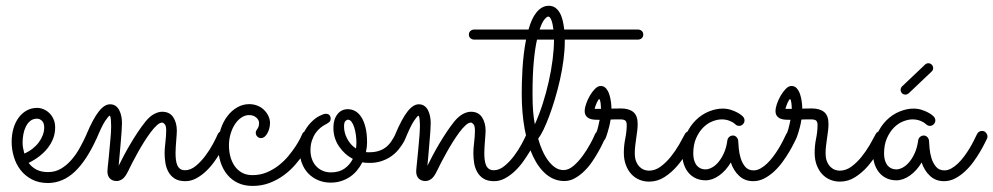

<svg xmlns="http://www.w3.org/2000/svg" viewBox="-20 -606 3368 651"><path d="M77.1 -53.7Q87.4 -39.6 103.5 -31Q119.6 -22.5 143.1 -22.5Q167 -22.5 186.5 -33.9Q206.1 -45.4 222.2 -64Q238.3 -82.5 251 -105.5Q263.7 -128.4 273.9 -151.4Q276.4 -156.7 280.8 -159.4Q285.2 -162.1 290.5 -162.1Q298.8 -162.1 304 -156.2Q309.1 -150.4 309.1 -143.6Q309.1 -141.1 308.6 -139.4Q308.1 -137.7 307.1 -135.7Q273.4 -61.5 233.6 -23.9Q193.8 13.7 143.6 14.6Q111.3 14.6 87.9 2.2Q64.5 -10.3 49.3 -30Q34.2 -49.8 26.9 -74.7Q19.5 -99.6 19.5 -124.5Q19.5 -149.4 25.6 -170.4Q31.7 -191.4 43.2 -207Q54.7 -222.7 70.6 -231.4Q86.4 -240.2 105.5 -240.2Q116.7 -240.2 127.7 -235.6Q138.7 -231 147.5 -222.4Q156.2 -213.9 161.6 -201.7Q167 -189.5 167 -173.8Q167 -153.8 160.2 -136.2Q153.3 -118.7 141.4 -103.5Q129.4 -88.4 112.8 -75.7Q96.2 -63 77.1 -53.7ZM62.5 -85.4Q77.6 -91.8 90.1 -101.6Q102.5 -111.3 111.3 -123Q120.1 -134.8 125 -147.7Q129.9 -160.6 129.9 -173.8Q129.9 -188.5 122.6 -196Q115.2 -203.6 105.5 -203.6Q92.3 -203.6 83 -196.3Q73.7 -189 67.9 -177.2Q62 -165.5 59.3 -151.1Q56.6 -136.7 56.6 -122.6Q56.6 -113.8 58.3 -104Q60.1 -94.2 62.5 -85.4Z M382.3 -43.9Q390.1 -60.1 400.4 -79.3Q410.6 -98.6 422.4 -118.4Q434.1 -138.2 447 -157.7Q460 -177.2 474.1 -194.8Q488.3 -211.9 502.7 -219.5Q517.1 -227.1 529.8 -227.1Q555.2 -227.1 567.4 -208.5Q579.6 -189.9 579.6 -162.6Q579.6 -156.2 578.9 -147.2Q578.1 -138.2 577.4 -127.9Q576.7 -117.7 575.9 -107.2Q575.2 -96.7 575.2 -87.4Q575.2 -75.7 576.4 -64.9Q577.6 -54.2 581.1 -46.1Q584.5 -38.1 590.8 -33.4Q597.2 -28.8 607.4 -28.8Q626 -28.8 643.6 -43.2Q661.1 -57.6 676 -77.4Q690.9 -97.2 701.9 -117.7Q712.9 -138.2 718.3 -150.9Q720.7 -156.2 725.3 -159.2Q730 -162.1 735.4 -162.1Q743.7 -162.1 748.8 -156Q753.9 -149.9 753.9 -143.1Q753.9 -139.6 752.4 -136.2Q750.5 -132.3 744.6 -120.1Q738.8 -107.9 729.2 -92Q719.7 -76.2 707 -58.3Q694.3 -40.5 679 -25.9Q663.6 -11.2 645.8 -1.5Q627.9 8.3 608.4 8.3Q586.4 8.3 572.8 -0.2Q559.1 -8.8 551.3 -22.7Q543.5 -36.6 540.8 -53.5Q538.1 -70.3 538.1 -87.4Q538.1 -94.7 538.8 -104Q539.6 -113.3 540.8 -123.5Q542 -133.8 542.7 -144Q543.5 -154.3 543.5 -163.6Q543.5 -179.2 538.6 -184.8Q533.7 -190.4 529.8 -190.4Q522 -190.4 512 -181.4Q502 -172.4 491 -157.7Q480 -143.1 468.5 -124.8Q457 -106.4 447 -88.4Q437 -70.3 428.5 -54Q419.9 -37.6 415 -26.9Q405.3 -6.3 395.5 0.7Q385.7 7.8 375.5 7.8Q361.3 7.8 352.8 -0.7Q344.2 -9.3 344.2 -24.9Q344.2 -28.3 345.2 -38.3Q346.2 -48.3 347.7 -62.3Q349.1 -76.2 350.6 -92.3Q352.1 -108.4 353.5 -124.3Q355 -140.1 356 -153.8Q356.9 -167.5 356.9 -176.8Q356.9 -189 356 -200.2Q355 -211.4 352.1 -213.9Q347.7 -212.4 336.4 -195.6Q325.2 -178.7 307.6 -136.2Q305.2 -130.9 300.3 -127.9Q295.4 -125 290 -125Q281.7 -125 276.9 -130.6Q272 -136.2 272 -143.6Q272 -147 273.4 -150.9Q295.4 -203.1 314.7 -227.8Q334 -252.4 353 -252.4Q364.3 -252.4 372.1 -246.8Q379.9 -241.2 384.5 -231.9Q389.2 -222.7 391.4 -211.4Q393.6 -200.2 393.6 -188.5Q393.6 -179.7 392.3 -161.1Q391.1 -142.6 389.2 -121.3Q387.2 -100.1 385.5 -79.1Q383.8 -58.1 382.3 -43.9Z M1038.1 -135.3Q1035.2 -129.9 1028.1 -115.7Q1021 -101.6 1009 -83.7Q997.1 -65.9 980.5 -46.9Q963.9 -27.8 942.4 -12Q920.9 3.9 894.3 14.2Q867.7 24.4 836.4 24.4Q808.6 24.4 787.1 14.4Q765.6 4.4 750.5 -13.9Q735.4 -32.2 727.5 -57.1Q719.7 -82 719.7 -112.3Q719.7 -141.6 728 -167.2Q736.3 -192.9 750.7 -211.9Q765.1 -231 784.2 -241.9Q803.2 -252.9 824.7 -252.9Q840.8 -252.9 854 -247.3Q867.2 -241.7 876.2 -232.4Q885.3 -223.1 890.4 -211.9Q895.5 -200.7 895.5 -189.5Q895.5 -178.7 892.8 -169.4Q890.1 -160.2 886 -153.1Q881.8 -146 876.5 -141.8Q871.1 -137.7 865.7 -137.7Q857.4 -137.7 852.3 -143.1Q847.2 -148.4 847.2 -156.2Q847.2 -160.2 848.9 -163.1Q850.6 -166 852.8 -169.2Q855 -172.4 856.7 -177Q858.4 -181.6 858.4 -189Q858.4 -199.2 848.9 -207.5Q839.4 -215.8 824.7 -215.8Q811 -215.8 798.6 -207.5Q786.1 -199.2 776.9 -185.3Q767.6 -171.4 762 -152.6Q756.3 -133.8 756.3 -112.8Q756.3 -92.8 761.2 -74.7Q766.1 -56.6 775.9 -42.7Q785.6 -28.8 800.5 -20.5Q815.4 -12.2 835.9 -12.2Q862.3 -12.2 884.8 -21.7Q907.2 -31.2 925.8 -45.9Q944.3 -60.5 958.5 -77.9Q972.7 -95.2 982.7 -110.6Q992.7 -126 998.3 -137.5Q1003.9 -148.9 1004.9 -151.9Q1006.8 -156.7 1011.5 -159.4Q1016.1 -162.1 1021.5 -162.1Q1029.8 -162.1 1034.9 -156.2Q1040 -150.4 1040 -143.1Q1040 -140.1 1038.1 -135.3Z M1230 -53.7Q1217.8 -53.7 1208.5 -55.7Q1201.2 -41 1190.9 -28.6Q1180.7 -16.1 1167.2 -6.8Q1153.8 2.4 1137.2 7.8Q1120.6 13.2 1101.1 13.2Q1078.1 13.2 1059.1 5.1Q1040 -2.9 1025.9 -17.3Q1011.7 -31.7 1003.9 -52Q996.1 -72.3 996.1 -96.7Q996.1 -127.9 1007.3 -151.1Q1018.6 -174.3 1033.2 -189.7Q1047.9 -205.1 1062.5 -212.6Q1077.1 -220.2 1084.5 -220.2Q1092.8 -220.2 1096.9 -215.8Q1101.1 -211.4 1101.1 -204.1Q1101.1 -195.8 1095.9 -191.7Q1090.8 -187.5 1083 -183.6Q1075.2 -179.7 1066.4 -172.6Q1057.6 -165.5 1050 -154.8Q1042.5 -144 1037.6 -129.4Q1032.7 -114.7 1032.7 -96.7Q1032.7 -80.6 1037.6 -66.7Q1042.5 -52.7 1051.8 -42.7Q1061 -32.7 1073.7 -27.1Q1086.4 -21.5 1102.1 -21.5Q1129.9 -21.5 1148.2 -34.4Q1166.5 -47.4 1176.3 -67.4Q1147.5 -82.5 1128.9 -110.4Q1110.4 -138.2 1110.4 -172.9Q1110.4 -200.7 1123.8 -218.3Q1137.2 -235.8 1159.2 -235.8Q1172.4 -235.8 1184.1 -229.5Q1195.8 -223.1 1204.8 -209.5Q1213.9 -195.8 1219.2 -174.3Q1224.6 -152.8 1224.6 -123Q1224.6 -107.4 1220.7 -90.3Q1223.6 -89.8 1226.6 -89.8Q1229.5 -89.8 1232.9 -89.8Q1249.5 -89.8 1262.7 -93.8Q1275.9 -97.7 1286.6 -105.5Q1297.4 -113.3 1305.9 -125.5Q1314.5 -137.7 1322.3 -153.8Q1323.7 -156.7 1328.6 -159.4Q1333.5 -162.1 1338.4 -162.1Q1344.7 -162.1 1350.3 -157Q1356 -151.9 1356 -143.6Q1356 -139.6 1354 -135Q1352.1 -130.4 1350.1 -126.5Q1341.8 -111.8 1330.8 -98.4Q1319.8 -85 1304.9 -75Q1290 -64.9 1271.5 -59.1Q1252.9 -53.2 1230 -53.7ZM1146.5 -176.8Q1146.5 -167.5 1148.9 -157.2Q1151.4 -147 1156.5 -137Q1161.6 -127 1169.2 -117.9Q1176.8 -108.9 1187 -102.5Q1188.5 -112.8 1188.5 -122.6Q1188.5 -135.7 1186.5 -149.4Q1184.6 -163.1 1180.9 -174.6Q1177.2 -186 1171.9 -193.1Q1166.5 -200.2 1159.2 -200.2Q1156.2 -200.2 1151.4 -195.8Q1146.5 -191.4 1146.5 -176.8Z M1429.2 -43.9Q1437 -60.1 1447.3 -79.3Q1457.5 -98.6 1469.2 -118.4Q1481 -138.2 1493.9 -157.7Q1506.8 -177.2 1521 -194.8Q1535.2 -211.9 1549.6 -219.5Q1564 -227.1 1576.7 -227.1Q1602.1 -227.1 1614.3 -208.5Q1626.5 -189.9 1626.5 -162.6Q1626.5 -156.2 1625.7 -147.2Q1625 -138.2 1624.3 -127.9Q1623.5 -117.7 1622.8 -107.2Q1622.1 -96.7 1622.1 -87.4Q1622.1 -75.7 1623.3 -64.9Q1624.5 -54.2 1627.9 -46.1Q1631.3 -38.1 1637.7 -33.4Q1644 -28.8 1654.3 -28.8Q1672.9 -28.8 1690.4 -43.2Q1708 -57.6 1722.9 -77.4Q1737.8 -97.2 1748.8 -117.7Q1759.8 -138.2 1765.1 -150.9Q1767.6 -156.2 1772.2 -159.2Q1776.9 -162.1 1782.2 -162.1Q1790.5 -162.1 1795.7 -156Q1800.8 -149.9 1800.8 -143.1Q1800.8 -139.6 1799.3 -136.2Q1797.4 -132.3 1791.5 -120.1Q1785.6 -107.9 1776.1 -92Q1766.6 -76.2 1753.9 -58.3Q1741.2 -40.5 1725.8 -25.9Q1710.4 -11.2 1692.6 -1.5Q1674.8 8.3 1655.3 8.3Q1633.3 8.3 1619.6 -0.2Q1606 -8.8 1598.1 -22.7Q1590.3 -36.6 1587.6 -53.5Q1585 -70.3 1585 -87.4Q1585 -94.7 1585.7 -104Q1586.4 -113.3 1587.6 -123.5Q1588.9 -133.8 1589.6 -144Q1590.3 -154.3 1590.3 -163.6Q1590.3 -179.2 1585.4 -184.8Q1580.6 -190.4 1576.7 -190.4Q1568.8 -190.4 1558.8 -181.4Q1548.8 -172.4 1537.8 -157.7Q1526.9 -143.1 1515.4 -124.8Q1503.9 -106.4 1493.9 -88.4Q1483.9 -70.3 1475.3 -54Q1466.8 -37.6 1461.9 -26.9Q1452.1 -6.3 1442.4 0.7Q1432.6 7.8 1422.4 7.8Q1408.2 7.8 1399.7 -0.7Q1391.1 -9.3 1391.1 -24.9Q1391.1 -28.3 1392.1 -38.3Q1393.1 -48.3 1394.5 -62.3Q1396 -76.2 1397.5 -92.3Q1398.9 -108.4 1400.4 -124.3Q1401.9 -140.1 1402.8 -153.8Q1403.8 -167.5 1403.8 -176.8Q1403.8 -189 1402.8 -200.2Q1401.9 -211.4 1398.9 -213.9Q1394.5 -212.4 1383.3 -195.6Q1372.1 -178.7 1354.5 -136.2Q1352.1 -130.9 1347.2 -127.9Q1342.3 -125 1336.9 -125Q1328.6 -125 1323.7 -130.6Q1318.8 -136.2 1318.8 -143.6Q1318.8 -147 1320.3 -150.9Q1342.3 -203.1 1361.6 -227.8Q1380.9 -252.4 1399.9 -252.4Q1411.1 -252.4 1418.9 -246.8Q1426.8 -241.2 1431.4 -231.9Q1436 -222.7 1438.2 -211.4Q1440.4 -200.2 1440.4 -188.5Q1440.4 -179.7 1439.2 -161.1Q1438 -142.6 1436 -121.3Q1434.1 -100.1 1432.4 -79.1Q1430.7 -58.1 1429.2 -43.9Z M2161.1 -488.8Q2161.1 -481 2155.8 -476.3Q2150.4 -471.7 2142.6 -471.7H1895V-466.3Q1895 -436.5 1890.6 -402.8Q1886.2 -369.1 1878.7 -335.7Q1871.1 -302.2 1861.6 -270.5Q1852.1 -238.8 1842 -211.9Q1832 -185.1 1822.3 -165.3Q1812.5 -145.5 1804.7 -135.7Q1811 -113.3 1819.8 -94Q1828.6 -74.7 1839.6 -60.3Q1850.6 -45.9 1863.3 -37.6Q1876 -29.3 1890.6 -29.3Q1907.7 -29.3 1924.6 -43.7Q1941.4 -58.1 1955.8 -77.9Q1970.2 -97.7 1981.2 -117.9Q1992.2 -138.2 1997.1 -150.4Q2002 -162.1 2014.2 -162.1Q2022.5 -162.1 2027.6 -156.2Q2032.7 -150.4 2032.7 -143.6Q2032.7 -140.1 2031.2 -136.7Q2029.8 -133.3 2024.2 -121.1Q2018.6 -108.9 2009.5 -92.8Q2000.5 -76.7 1988.5 -58.8Q1976.6 -41 1961.7 -26.4Q1946.8 -11.7 1929.7 -2Q1912.6 7.8 1893.6 7.8Q1859.9 7.8 1833 -14.2Q1806.2 -36.1 1787.4 -75.7Q1768.6 -115.2 1758.8 -169.4Q1749 -223.6 1749 -288.1Q1749 -304.2 1749.5 -325.9Q1750 -347.7 1751.5 -371.8Q1752.9 -396 1755.9 -421.6Q1758.8 -447.3 1763.7 -471.7H1588.4Q1580.6 -471.7 1575.2 -476.3Q1569.8 -481 1569.8 -488.8Q1569.8 -496.6 1575.2 -501.2Q1580.6 -505.9 1588.4 -505.9H1772Q1776.9 -523.4 1783.4 -538.1Q1790 -552.7 1798.6 -563.5Q1807.1 -574.2 1817.6 -580.3Q1828.1 -586.4 1840.8 -586.4Q1853 -586.4 1862.1 -580.3Q1871.1 -574.2 1877.4 -563.5Q1883.8 -552.7 1887.5 -538.1Q1891.1 -523.4 1893.1 -505.9H2142.6Q2150.4 -505.9 2155.8 -501.2Q2161.1 -496.6 2161.1 -488.8ZM1793.5 -184.6Q1808.1 -216.8 1820.1 -254.2Q1832 -291.5 1840.6 -329.6Q1849.1 -367.7 1853.8 -404.3Q1858.4 -440.9 1858.4 -471.7H1800.8Q1793.9 -441.4 1789.8 -396.7Q1785.6 -352.1 1785.6 -288.1Q1785.6 -252.4 1787.6 -228.3Q1789.6 -204.1 1793.5 -184.6ZM1838.9 -549.8Q1834.5 -549.8 1826.2 -540.3Q1817.9 -530.8 1809.6 -505.9H1856.4Q1854 -526.4 1849.4 -538.1Q1844.7 -549.8 1838.9 -549.8ZM1801.3 -149.4V-148.9Z M2050.3 -200.7Q2048.3 -187.5 2045.4 -176Q2042.5 -164.6 2039.8 -156Q2037.1 -147.5 2035.2 -142.1Q2033.2 -136.7 2032.7 -136.2Q2027.8 -125 2015.6 -125Q2008.8 -125 2002.9 -130.1Q1997.1 -135.3 1997.1 -143.1Q1997.1 -146 1998 -147.5Q1999 -148.9 2001 -153.3Q2002.9 -157.7 2005.9 -168Q2008.8 -178.2 2013.2 -199.7Q2004.9 -199.7 1996.1 -200.2Q1987.3 -200.7 1979.7 -203.6Q1972.2 -206.5 1967.3 -212.9Q1962.4 -219.2 1962.4 -230.5Q1962.4 -238.8 1967 -252.9Q1971.7 -267.1 1979.5 -280.8Q1987.3 -294.4 1997.1 -304.4Q2006.8 -314.5 2016.6 -314.5Q2027.8 -314.5 2034.9 -306.2Q2042 -297.9 2045.9 -285.9Q2049.8 -273.9 2051.5 -260.7Q2053.2 -247.6 2053.2 -237.8Q2061.5 -237.8 2069.6 -238Q2077.6 -238.3 2085 -238.3Q2112.8 -238.3 2127.4 -226.1Q2142.1 -213.9 2142.1 -186Q2142.1 -174.8 2140.6 -162.6Q2139.2 -150.4 2137.2 -137.5Q2135.3 -124.5 2133.8 -111.8Q2132.3 -99.1 2132.3 -86.9Q2132.3 -69.3 2137.2 -57.9Q2142.1 -46.4 2149.4 -39.6Q2156.7 -32.7 2165 -30Q2173.3 -27.3 2180.2 -27.3Q2201.2 -27.3 2219.7 -41Q2238.3 -54.7 2253.9 -74Q2269.5 -93.3 2282 -114.7Q2294.4 -136.2 2302.7 -152.3Q2305.2 -156.7 2309.6 -159.2Q2314 -161.6 2318.8 -161.6Q2327.6 -161.6 2332.5 -156Q2337.4 -150.4 2337.4 -143.6Q2337.4 -138.7 2335.4 -134.8Q2324.2 -114.7 2309.3 -89.6Q2294.4 -64.5 2275.4 -42.5Q2256.3 -20.5 2232.7 -5.4Q2209 9.8 2180.7 9.8Q2163.1 9.8 2147.5 3.2Q2131.8 -3.4 2120.4 -15.9Q2108.9 -28.3 2102.1 -46.6Q2095.2 -64.9 2095.2 -87.9Q2095.2 -112.3 2100.1 -136.5Q2105 -160.6 2105 -182.6Q2105 -191.9 2100.8 -196.5Q2096.7 -201.2 2082.5 -201.2Q2075.7 -201.2 2067.6 -201.2Q2059.6 -201.2 2050.3 -200.7ZM2017.6 -236.8Q2017.6 -240.2 2017.3 -245.8Q2017.1 -251.5 2016.4 -256.8Q2015.6 -262.2 2014.4 -266.1Q2013.2 -270 2011.7 -270Q2010.3 -270 2008.1 -266.4Q2005.9 -262.7 2003.4 -257.6Q2001 -252.4 1999 -246.6Q1997.1 -240.7 1996.1 -236.8Z M2679.7 -136.2Q2677.7 -132.3 2671.6 -119.9Q2665.5 -107.4 2656 -91.3Q2646.5 -75.2 2633.8 -57.6Q2621.1 -40 2605.5 -25.4Q2589.8 -10.7 2571.8 -1.2Q2553.7 8.3 2533.7 8.3Q2505.4 8.3 2486.1 -9.8Q2466.8 -27.8 2458 -55.2Q2441.4 -27.3 2418.5 -11Q2395.5 5.4 2372.6 5.4Q2354.5 5.4 2339.8 -1.2Q2325.2 -7.8 2314.9 -19.8Q2304.7 -31.7 2299.1 -47.9Q2293.5 -64 2293.5 -83Q2293.5 -121.1 2306.4 -150.1Q2319.3 -179.2 2339.4 -198.7Q2359.4 -218.3 2383.5 -228Q2407.7 -237.8 2430.2 -237.8Q2445.3 -237.8 2458 -233.6Q2470.7 -229.5 2479.7 -224.6Q2488.8 -219.7 2493.7 -215.6Q2498.5 -211.4 2499 -210.9Q2504.4 -204.6 2504.4 -197.8Q2504.4 -190.4 2499 -184.8Q2493.7 -179.2 2486.3 -179.2Q2478.5 -179.2 2473.1 -184.6Q2472.2 -185.5 2468.8 -188.2Q2465.3 -190.9 2459.5 -193.8Q2453.6 -196.8 2445.6 -199Q2437.5 -201.2 2427.2 -201.2Q2412.1 -201.2 2395 -194.3Q2377.9 -187.5 2363.8 -173.1Q2349.6 -158.7 2340.1 -137Q2330.6 -115.2 2330.6 -85.4Q2330.6 -76.2 2332.5 -66.7Q2334.5 -57.1 2339.4 -49.3Q2344.2 -41.5 2352.5 -36.6Q2360.8 -31.7 2373 -31.7Q2381.8 -31.7 2393.3 -37.6Q2404.8 -43.5 2415.3 -55.7Q2425.8 -67.9 2434.3 -86.4Q2442.9 -105 2446.3 -130.4Q2447.3 -137.2 2452.6 -141.8Q2458 -146.5 2465.3 -146.5Q2472.2 -146.5 2477.3 -141.1Q2482.4 -135.7 2482.9 -128.9Q2483.4 -119.6 2484.9 -102.8Q2486.3 -85.9 2491.5 -69.3Q2496.6 -52.7 2506.8 -40.5Q2517.1 -28.3 2535.2 -28.3Q2546.9 -28.3 2558.3 -34.7Q2569.8 -41 2580.8 -51.5Q2591.8 -62 2601.8 -75.4Q2611.8 -88.9 2620.1 -102.5Q2628.4 -116.2 2634.8 -128.9Q2641.1 -141.6 2645.5 -150.9Q2647.9 -156.2 2652.6 -159.2Q2657.2 -162.1 2662.6 -162.1Q2670.9 -162.1 2676 -156Q2681.2 -149.9 2681.2 -143.1Q2681.2 -139.6 2679.7 -136.2Z M2697.3 -200.7Q2695.3 -187.5 2692.4 -176Q2689.5 -164.6 2686.8 -156Q2684.1 -147.5 2682.1 -142.1Q2680.2 -136.7 2679.7 -136.2Q2674.8 -125 2662.6 -125Q2655.8 -125 2649.9 -130.1Q2644 -135.3 2644 -143.1Q2644 -146 2645 -147.5Q2646 -148.9 2647.9 -153.3Q2649.9 -157.7 2652.8 -168Q2655.8 -178.2 2660.2 -199.7Q2651.9 -199.7 2643.1 -200.2Q2634.3 -200.7 2626.7 -203.6Q2619.1 -206.5 2614.3 -212.9Q2609.4 -219.2 2609.4 -230.5Q2609.4 -238.8 2614 -252.9Q2618.7 -267.1 2626.5 -280.8Q2634.3 -294.4 2644 -304.4Q2653.8 -314.5 2663.6 -314.5Q2674.8 -314.5 2681.9 -306.2Q2689 -297.9 2692.9 -285.9Q2696.8 -273.9 2698.5 -260.7Q2700.2 -247.6 2700.2 -237.8Q2708.5 -237.8 2716.6 -238Q2724.6 -238.3 2731.9 -238.3Q2759.8 -238.3 2774.4 -226.1Q2789.1 -213.9 2789.1 -186Q2789.1 -174.8 2787.6 -162.6Q2786.1 -150.4 2784.2 -137.5Q2782.2 -124.5 2780.8 -111.8Q2779.3 -99.1 2779.3 -86.9Q2779.3 -69.3 2784.2 -57.9Q2789.1 -46.4 2796.4 -39.6Q2803.7 -32.7 2812 -30Q2820.3 -27.3 2827.1 -27.3Q2848.1 -27.3 2866.7 -41Q2885.3 -54.7 2900.9 -74Q2916.5 -93.3 2929 -114.7Q2941.4 -136.2 2949.7 -152.3Q2952.1 -156.7 2956.5 -159.2Q2960.9 -161.6 2965.8 -161.6Q2974.6 -161.6 2979.5 -156Q2984.4 -150.4 2984.4 -143.6Q2984.4 -138.7 2982.4 -134.8Q2971.2 -114.7 2956.3 -89.6Q2941.4 -64.5 2922.4 -42.5Q2903.3 -20.5 2879.6 -5.4Q2856 9.8 2827.6 9.8Q2810.1 9.8 2794.4 3.2Q2778.8 -3.4 2767.3 -15.9Q2755.9 -28.3 2749 -46.6Q2742.2 -64.9 2742.2 -87.9Q2742.2 -112.3 2747.1 -136.5Q2752 -160.6 2752 -182.6Q2752 -191.9 2747.8 -196.5Q2743.7 -201.2 2729.5 -201.2Q2722.7 -201.2 2714.6 -201.2Q2706.5 -201.2 2697.3 -200.7ZM2664.6 -236.8Q2664.6 -240.2 2664.3 -245.8Q2664.1 -251.5 2663.3 -256.8Q2662.6 -262.2 2661.4 -266.1Q2660.2 -270 2658.7 -270Q2657.2 -270 2655 -266.4Q2652.8 -262.7 2650.4 -257.6Q2647.9 -252.4 2646 -246.6Q2644 -240.7 2643.1 -236.8Z M3326.7 -136.2Q3324.7 -132.3 3318.6 -119.9Q3312.5 -107.4 3303 -91.3Q3293.5 -75.2 3280.8 -57.6Q3268.1 -40 3252.4 -25.4Q3236.8 -10.7 3218.8 -1.2Q3200.7 8.3 3180.7 8.3Q3152.3 8.3 3133.1 -9.8Q3113.8 -27.8 3105 -55.2Q3088.4 -27.3 3065.4 -11Q3042.5 5.4 3019.5 5.4Q3001.5 5.4 2986.8 -1.2Q2972.2 -7.8 2961.9 -19.8Q2951.7 -31.7 2946 -47.9Q2940.4 -64 2940.4 -83Q2940.4 -121.1 2953.4 -150.1Q2966.3 -179.2 2986.3 -198.7Q3006.3 -218.3 3030.5 -228Q3054.7 -237.8 3077.1 -237.8Q3092.3 -237.8 3105 -233.6Q3117.7 -229.5 3126.7 -224.6Q3135.7 -219.7 3140.6 -215.6Q3145.5 -211.4 3146 -210.9Q3151.4 -204.6 3151.4 -197.8Q3151.4 -190.4 3146 -184.8Q3140.6 -179.2 3133.3 -179.2Q3125.5 -179.2 3120.1 -184.6Q3119.1 -185.5 3115.7 -188.2Q3112.3 -190.9 3106.4 -193.8Q3100.6 -196.8 3092.5 -199Q3084.5 -201.2 3074.2 -201.2Q3059.1 -201.2 3042 -194.3Q3024.9 -187.5 3010.7 -173.1Q2996.6 -158.7 2987.1 -137Q2977.5 -115.2 2977.5 -85.4Q2977.5 -76.2 2979.5 -66.7Q2981.4 -57.1 2986.3 -49.3Q2991.2 -41.5 2999.5 -36.6Q3007.8 -31.7 3020 -31.7Q3028.8 -31.7 3040.3 -37.6Q3051.8 -43.5 3062.3 -55.7Q3072.8 -67.9 3081.3 -86.4Q3089.8 -105 3093.3 -130.4Q3094.2 -137.2 3099.6 -141.8Q3105 -146.5 3112.3 -146.5Q3119.1 -146.5 3124.3 -141.1Q3129.4 -135.7 3129.9 -128.9Q3130.4 -119.6 3131.8 -102.8Q3133.3 -85.9 3138.4 -69.3Q3143.6 -52.7 3153.8 -40.5Q3164.1 -28.3 3182.1 -28.3Q3193.8 -28.3 3205.3 -34.7Q3216.8 -41 3227.8 -51.5Q3238.8 -62 3248.8 -75.4Q3258.8 -88.9 3267.1 -102.5Q3275.4 -116.2 3281.7 -128.9Q3288.1 -141.6 3292.5 -150.9Q3294.9 -156.2 3299.6 -159.2Q3304.2 -162.1 3309.6 -162.1Q3317.9 -162.1 3323 -156Q3328.1 -149.9 3328.1 -143.1Q3328.1 -139.6 3326.7 -136.2ZM3038.6 -313 3116.7 -387.2Q3121.6 -391.6 3127.9 -391.6Q3134.3 -391.6 3139.2 -386.7Q3144 -381.8 3144 -375Q3144 -368.2 3139.2 -363.8L3061 -289.6Q3055.7 -285.2 3049.8 -285.2Q3043 -285.2 3038.3 -290Q3033.7 -294.9 3033.7 -301.3Q3033.7 -308.1 3038.6 -313Z"/></svg>

Font: Sacramento
Style: Regular
Weight: 400
Designer: Astigmatic (AOETI)
Foundry: Astigmatic (AOETI)
Version: Version 1.000